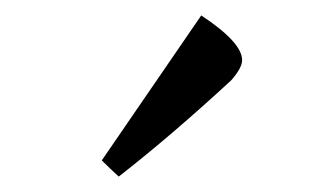

<svg xmlns="http://www.w3.org/2000/svg" viewBox="-20 -779 430 249"><path d="M280 -675Q294 -691 294 -701Q294 -724 241 -759Q235 -750 112 -571Q122 -561 134 -550Q202 -603 280 -675Z"/></svg>

Font: Rufina
Style: Regular
Weight: 400
Designer: Martin Sommaruga
Foundry: Martin Sommaruga
Version: Version